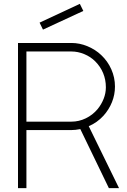

<svg xmlns="http://www.w3.org/2000/svg" viewBox="-20 -972 656 992"><path d="M202 -819 184.5 -855 392.5 -952 410.5 -915.5ZM542.5 0 395 -305Q382 -302.5 370.5 -301.2Q359 -300 349 -300H116.5V0H73V-750H349Q391.5 -750 432.2 -733Q473 -716 503 -687.5Q536.5 -656 555.2 -613.8Q574 -571.5 574 -525Q574 -483 558.5 -444.2Q543 -405.5 514.5 -374Q482 -338.5 438.5 -320L595 0ZM349 -343.5Q388 -343.5 423.5 -360.8Q459 -378 484.5 -408.5Q504 -432.5 515.5 -461.5Q527 -490.5 527 -521Q527 -560 513 -594Q499 -628 472 -655Q448 -679 415.2 -692.5Q382.5 -706 349 -706H116.5V-343.5Z"/></svg>

Font: Russisch Sans ExtraLight
Style: Regular
Weight: 200
Width: 4
Designer: Michael Sharanda (font) & Cristiano Sobral (main changes)
Foundry: Michael Sharanda
Version: Version 2.00;September 8, 2020;FontCreator 13.0.0.2681 64-bi